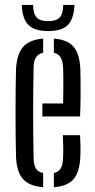

<svg xmlns="http://www.w3.org/2000/svg" viewBox="-20 -765 391 791"><path d="M46 -118.7Q45 -157.6 44.5 -203.8Q44 -249.9 44 -298.6Q44 -347.2 44.5 -393.9Q45 -440.5 46 -480.1Q49.3 -542.4 75.4 -572Q101.4 -601.7 157.8 -605.9V-547.8Q137.8 -543.4 128.6 -529.4Q119.4 -515.4 118.5 -489.6Q117.5 -437.4 117 -391.4Q116.5 -345.4 116.5 -301.2Q116.5 -256.9 117 -210.8Q117.5 -164.7 118.5 -112.3Q119.4 -83.4 128.4 -69.8Q137.4 -56.2 157.8 -52.3V6.3Q100 1.6 74.3 -27.8Q48.6 -57.1 46 -118.7ZM201.9 6.3V-52.2Q220.9 -56.4 229.7 -70.3Q238.4 -84.1 239.8 -112.3Q240.8 -130.6 240.6 -154.5Q240.4 -178.4 239 -208H309.9Q311.3 -186.7 311.6 -162.5Q311.9 -138.4 310.9 -118.7Q308.1 -57 283.3 -27.4Q258.6 2.2 201.9 6.3ZM154.6 -285.3V-338.7H240Q240.8 -372.6 240.9 -402.3Q241.1 -432 240.8 -454.5Q240.6 -477 239.8 -489.6Q238.1 -515.2 229.3 -529.2Q220.5 -543.2 201.9 -547.7V-606.2Q257.5 -601.7 282.7 -572.7Q308 -543.7 310.9 -482.5Q311.4 -467.5 311.8 -437.8Q312.3 -408.1 312 -368.8Q311.8 -329.6 309.9 -285.3ZM178.4 -637Q122.6 -637 97.4 -661.9Q72.1 -686.8 69.6 -744.8H116.4Q116.8 -708.6 130.9 -693.2Q145 -677.8 178.4 -677.8Q211.8 -677.8 225.9 -693.2Q240 -708.6 240.4 -744.8H286.9Q284.3 -686.8 259.2 -661.9Q234.2 -637 178.4 -637Z"/></svg>

Font: Big Shoulders Stencil Thin
Style: Regular
Weight: 100
Designer: Patric King
Foundry: XO Type Co
Version: Version 2.001